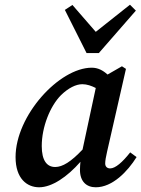

<svg xmlns="http://www.w3.org/2000/svg" viewBox="-20 -780 599 814"><path d="M157 -161C157 -241 192 -330 239 -377C270 -407 302 -423 329 -423C349 -423 368 -416 386 -407L330 -146C281 -94 245 -72 214 -72C179 -72 157 -99 157 -161ZM386 14C457 14 521 -53 559 -114L532 -134C499 -92 469 -66 447 -66C435 -66 426 -73 426 -87C426 -98 429 -116 434 -137L514 -488L497 -499L436 -464C416 -482 395 -493 369 -493C231 -493 46 -290 46 -114C46 -22 95 14 146 14C200 14 265 -30 321 -94C320 -83 319 -72 319 -60C319 -10 347 14 386 14ZM287 -759 255 -738 347 -555H399L556 -735L531 -760L386 -645Z"/></svg>

Font: Source Serif Pro Semibold
Style: Italic
Weight: 600
Italic angle: -12°
Designer: Frank Grießhammer
Foundry: Adobe Systems Incorporated
Version: Version 3.001;hotconv 1.0.111;makeotfexe 2.5.65597